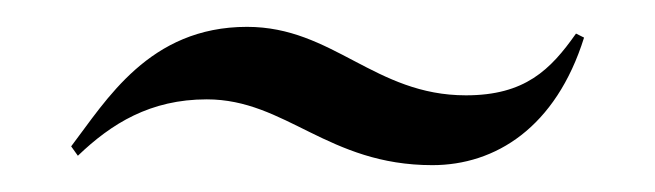

<svg xmlns="http://www.w3.org/2000/svg" viewBox="-20 -377 488 143"><path d="M302 -254C349 -254 394 -282 415 -349L409 -352C390 -325 371 -306 327 -306C259 -306 228 -357 164 -357C91 -357 59 -302 33 -268L38 -261C63 -285 92 -303 134 -303C193 -303 224 -254 302 -254Z"/></svg>

Font: RL Madena
Style: Regular
Weight: 400
Designer: I Kadek Wantara Putra
Foundry: Roughlines ID
Version: Version 1.000;Glyphs 3.1.2 (3151)